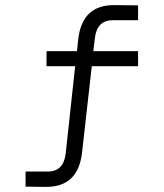

<svg xmlns="http://www.w3.org/2000/svg" viewBox="-20 -730 640 751"><path d="M80 0V-59H167Q229 -59 237 -130L274 -471H162V-530H281L286 -576Q301 -711 427 -710L520 -709V-651H421Q359 -651 351 -580L345 -530H520V-471H339L301 -134Q286 2 159 1Z"/></svg>

Font: Geist Mono Light
Style: Regular
Weight: 300
Monospace: yes
Designer: Basement.studio, Andrés Briganti, Mateo Zaragoza
Foundry: Basement.studio, Vercel, Andrés Briganti, Guido Ferreyra, Mateo Zaragoza
Version: Version 1.500; ttfautohint (v1.8.4.7-5d5b)